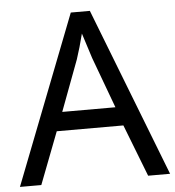

<svg xmlns="http://www.w3.org/2000/svg" viewBox="-52 -765 742 813"><g transform="rotate(-5 319.5 -358.5)"><path d="M432.1 -300.8 352.1 -517.1 317.9 -624Q303.2 -565.4 287.1 -517.1L206.1 -300.8ZM544.9 0 459 -221.2H175.8L90.8 0H0L278.8 -716.8H359.9L638.2 0Z"/></g></svg>

Font: NotoSans
Style: Regular
Weight: 400
Designer: Monotype Design team
Foundry: Monotype Imaging Inc.
Version: Version 1.04